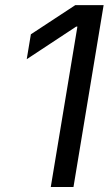

<svg xmlns="http://www.w3.org/2000/svg" viewBox="-20 -748 447 768"><path d="M394.5 -727.5 273.9 0H183.1L289.6 -641.6H284.7L86.9 -511.2L103.5 -610.8L281.2 -727.5Z"/></svg>

Font: Inter
Style: Italic
Weight: 400
Italic angle: -9.3988°
Designer: Rasmus Andersson
Foundry: rsms
Version: Version 4.001;git-66647c0bb